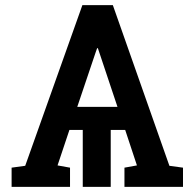

<svg xmlns="http://www.w3.org/2000/svg" viewBox="-20 -731 755 751"><path d="M25.4 0V-75.2L78.6 -82.5L302.2 -710.9H421.4L642.6 -82.5L695.8 -75.2V0H466.8V-75.2L515.6 -84L469.7 -222.7H413.1V0H303.7V-222.7H251.5L205.1 -84L253.9 -75.2V0ZM282.2 -313H439.5L368.7 -524.9L362.8 -542.5H359.9L354 -525.9Z"/></svg>

Font: Roboto Slab Medium
Style: Regular
Weight: 500
Designer: Google
Version: Version 2.001; ttfautohint (v1.8.3)